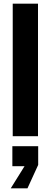

<svg xmlns="http://www.w3.org/2000/svg" viewBox="-20 -749 279 1056"><path d="M50 0V-729H189V0ZM39 287 115 165H48V55H190V158L131 287Z"/></svg>

Font: Hubot Sans SemiBold
Style: Regular
Weight: 600
Designer: Deni Anggara
Foundry: GitHub, Inc., Subsidiary of Microsoft Corporation
Version: Version 2.000